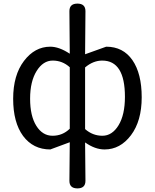

<svg xmlns="http://www.w3.org/2000/svg" viewBox="-20 -816 860 1065"><path d="M454 187Q454 229 409.5 229Q365 229 365 187L367 -27L259 13Q164 13 108 -62Q53 -137 53 -268Q53 -399 113 -478Q173 -557 259 -557Q308 -557 367 -518L365 -754Q365 -796 409.5 -796Q454 -796 454 -754L452 -515L569 -557Q663 -557 714.5 -482.5Q766 -408 766 -276.5Q766 -145 706.5 -66Q647 13 560 13Q507 13 452 -26ZM367 -102V-443Q326 -480 272.5 -480Q219 -480 183 -422Q147 -364 147 -268.5Q147 -173 181.5 -118Q216 -63 271.5 -63Q327 -63 367 -102ZM452 -100Q494 -63 548 -63Q602 -63 637.5 -121Q673 -179 673 -279Q673 -480 547 -480Q497 -480 452 -442Z"/></svg>

Font: Raw Maruko Gothic CJK TC
Style: Regular
Weight: 400
Version: Version 1.001